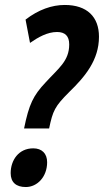

<svg xmlns="http://www.w3.org/2000/svg" viewBox="-20 -744 419 774"><path d="M77 -226H178C193 -298 201 -315 259 -373C323 -435 379 -502 379 -596C379 -676 331 -724 241 -724C189 -724 135 -705 83 -665L101 -571C134 -594 171 -615 210 -615C242 -615 259 -599 259 -565C259 -498 216 -469 164 -412C114 -359 97 -324 77 -226ZM84 10C130 10 170 -31 170 -90C170 -125 149 -146 114 -146C55 -146 23 -98 23 -46C23 -9 45 10 84 10Z"/></svg>

Font: Noto Sans ExtraCondensed
Style: Bold Italic
Weight: 700
Width: 2
Italic angle: -12°
Designer: Monotype Design Team
Foundry: Monotype Imaging Inc.
Version: Version 2.013